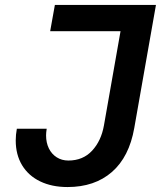

<svg xmlns="http://www.w3.org/2000/svg" viewBox="-20 -745 650 775"><path d="M43.5 -178Q43.5 -201 48 -225.5H168.5Q166 -209.5 166 -198.5Q166 -169 177.2 -146Q188.5 -123 209 -110Q229.5 -97 256 -97Q315 -97 351.8 -136.8Q388.5 -176.5 399.5 -238.5L466.5 -619H182.5L201.5 -725H609.5L522 -228.5Q501.5 -111.5 431.8 -50.8Q362 10 252.5 10Q189.5 10 142.2 -12.8Q95 -35.5 69.2 -78Q43.5 -120.5 43.5 -178Z"/></svg>

Font: JuliaMono
Style: Bold Italic
Weight: 700
Italic angle: -9°
Monospace: yes
Designer: cormullion
Foundry: corm
Version: Version 0.057; ttfautohint (v1.8.4)